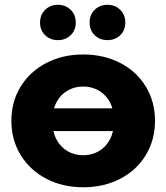

<svg xmlns="http://www.w3.org/2000/svg" viewBox="-20 -777 698 805"><path d="M27.7 -270.5Q27.7 -350.7 66.7 -414.1Q105.7 -477.4 174.2 -513Q242.7 -548.6 328.8 -548.6Q415.4 -548.6 484.1 -513Q552.8 -477.5 591.3 -414.1Q629.9 -350.7 629.9 -270.4Q629.9 -190.3 591.3 -126.8Q552.8 -63.2 484.1 -27.5Q415.4 8.2 328.8 8.2Q242.7 8.2 174.2 -27.6Q105.7 -63.4 66.7 -126.9Q27.7 -190.4 27.7 -270.5ZM458.3 -270.4Q458.3 -314.7 441.4 -347.2Q424.4 -379.7 394.9 -396.9Q365.5 -414.2 328.8 -414.2Q292.1 -414.2 262.6 -396.9Q233.2 -379.7 216.2 -347.2Q199.2 -314.7 199.2 -270.4Q199.2 -226.2 216.2 -193.5Q233.2 -160.9 262.6 -143.5Q292.1 -126.1 328.8 -126.1Q365.5 -126.1 394.9 -143.5Q424.4 -160.9 441.4 -193.5Q458.3 -226.2 458.3 -270.4ZM121.1 -322.8H531.2V-227.4H121.1ZM355.7 -682.6Q355.7 -714.8 376.9 -735.8Q398.2 -756.9 430.6 -756.9Q462.8 -756.9 484.1 -735.8Q505.4 -714.8 505.4 -682.6Q505.4 -650.2 484.1 -629.5Q462.8 -608.8 430.6 -608.8Q398.2 -608.8 376.9 -629.5Q355.7 -650.2 355.7 -682.6ZM147.9 -682.6Q147.9 -714.8 169.2 -735.8Q190.4 -756.9 222.8 -756.9Q255 -756.9 276.3 -735.8Q297.7 -714.8 297.7 -682.6Q297.7 -650.2 276.3 -629.5Q255 -608.8 222.8 -608.8Q190.4 -608.8 169.2 -629.5Q147.9 -650.2 147.9 -682.6Z"/></svg>

Font: iiserrat Thin
Style: Regular
Weight: 100
Designer: Akira Ohta
Foundry: Akira Ohta
Version: Version 1.200;Glyphs 3.3.1 (3343)